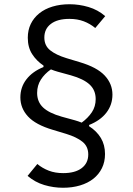

<svg xmlns="http://www.w3.org/2000/svg" viewBox="-20 -730 626 905"><path d="M475 -4Q475 33 460.5 62.5Q446 92 420 112.5Q394 133 357.5 144Q321 155 277 155Q232 155 188.5 142Q145 129 110 99L156 43Q180 63 210 74.5Q240 86 278 86Q334 86 365 62.5Q396 39 396 -2Q396 -40 368.5 -62Q341 -84 292 -99L229 -118Q148 -142 112 -181Q76 -220 76 -271Q76 -319 104.5 -356Q133 -393 185 -414V-421Q152 -443 131.5 -475Q111 -507 111 -552Q111 -588 125 -617Q139 -646 165 -667Q191 -688 227.5 -699Q264 -710 308 -710Q353 -710 397 -697Q441 -684 476 -654L429 -598Q405 -618 375 -629.5Q345 -641 307 -641Q251 -641 220 -617.5Q189 -594 189 -553Q189 -515 216.5 -493Q244 -471 293 -456L356 -437Q437 -413 473.5 -374Q510 -335 510 -284Q510 -236 481.5 -199Q453 -162 400 -141V-135Q436 -112 455.5 -79.5Q475 -47 475 -4ZM431 -263Q431 -305 402.5 -331.5Q374 -358 314 -375L252 -392Q244 -394 236 -397Q228 -400 220 -403Q190 -382 172.5 -354.5Q155 -327 155 -292Q155 -250 183 -223.5Q211 -197 271 -180L333 -163Q341 -161 349 -158Q357 -155 365 -152Q395 -174 413 -201Q431 -228 431 -263Z"/></svg>

Font: IBM Plex Sans Devanagari
Style: Regular
Weight: 400
Designer: Mike Abbink, Paul van der Laan, Pieter van Rosmalen, Erin McLaughlin
Foundry: Bold Monday
Version: Version 1.1